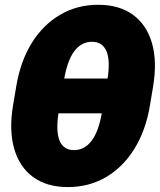

<svg xmlns="http://www.w3.org/2000/svg" viewBox="-20 -759 658 791"><path d="M259.8 11.7Q173.3 11.7 116.9 -29.3Q60.5 -70.3 38.6 -146Q16.6 -221.7 33.7 -324.7L46.9 -402.8Q64 -506.3 110.8 -581.8Q157.7 -657.2 227.8 -698.2Q297.9 -739.3 384.3 -739.3Q471.2 -739.3 527.6 -698.2Q584 -657.2 606 -581.8Q627.9 -506.3 610.8 -402.8L597.7 -324.7Q580.6 -221.7 533.7 -146Q486.8 -70.3 416.7 -29.3Q346.7 11.7 259.8 11.7ZM285.2 -140.6Q328.6 -140.6 358.2 -180.2Q387.7 -219.7 400.9 -301.3L421.9 -426.3Q435.5 -507.8 418.9 -547.4Q402.3 -586.9 358.9 -586.9Q314.9 -586.9 285.6 -547.4Q256.3 -507.8 243.2 -426.3L222.2 -301.3Q209 -219.7 225.1 -180.2Q241.2 -140.6 285.2 -140.6ZM192.4 -292 216.3 -435.5H448.2L424.3 -292Z"/></svg>

Font: Inter 28pt Black
Style: Italic
Weight: 900
Italic angle: -9.3988°
Designer: Rasmus Andersson
Foundry: rsms
Version: Version 4.001;git-66647c0bb